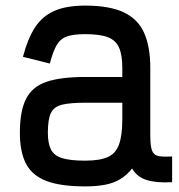

<svg xmlns="http://www.w3.org/2000/svg" viewBox="-20 -652 640 686"><path d="M284 14Q198 14 147 -5Q96 -24 73.5 -66Q51 -108 51 -178Q51 -256 73.5 -299.5Q96 -343 147 -360Q198 -377 284 -377H417V-409Q417 -455 405.5 -481.5Q394 -508 365.5 -519Q337 -530 284 -530Q242 -530 218.5 -521.5Q195 -513 182 -490Q169 -467 158 -425L62 -449Q79 -514 105 -554Q131 -594 174 -613Q217 -632 284 -632Q371 -632 422 -608Q473 -584 495 -534.5Q517 -485 517 -409V-168Q517 -131 523 -114.5Q529 -98 546 -94.5Q563 -91 595 -93V-1Q538 2 503.5 -9Q469 -20 452 -50Q434 -27 410.5 -12.5Q387 2 356 8Q325 14 284 14ZM284 -78Q337 -78 365.5 -91Q394 -104 405.5 -136.5Q417 -169 417 -226V-285H284Q231 -285 202 -278Q173 -271 162 -248.5Q151 -226 151 -178Q151 -140 162 -118Q173 -96 202 -87Q231 -78 284 -78Z"/></svg>

Font: Victor Mono Thin
Style: Bold
Weight: 700
Monospace: yes
Version: Version 1.561;gftools[0.9.30]